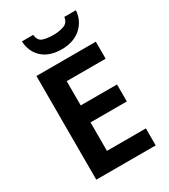

<svg xmlns="http://www.w3.org/2000/svg" viewBox="-224 -1040 1007 1145"><g transform="rotate(-30 279.5 -468.0)"><path d="M500 0H91V-714H500V-597H232V-430H482V-313H232V-117H500ZM491 -936H411Q406 -897 373 -886Q340 -875 304 -875Q261 -875 231 -884.5Q201 -894 197 -936H119Q123 -863 171 -819.5Q219 -776 303 -776Q385 -776 435.5 -821Q486 -866 491 -936Z"/></g></svg>

Font: Noto Sans UI
Style: Bold
Weight: 700
Designer: Monotype Design Team
Foundry: Monotype Imaging Inc.
Version: Version 1.901